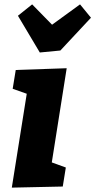

<svg xmlns="http://www.w3.org/2000/svg" viewBox="-20 -853 436 878"><path d="M34 5 115 -504 174 -399 38 -447 52 -533 285 -541 204 -29 146 -136 281 -87 267 0ZM346 -833 396 -772 256 -622 162 -613 62 -781 127 -833 266 -691 159 -697Z"/></svg>

Font: Bitter Thin ExtraBold
Style: Italic
Weight: 800
Italic angle: -9°
Version: Version 2.002